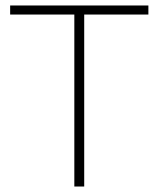

<svg xmlns="http://www.w3.org/2000/svg" viewBox="-20 -680 578 700"><path d="M521 -660V-627H287V0H251V-627H17V-660Z"/></svg>

Font: Kantumruy Pro ExtraLight
Style: Regular
Weight: 250
Version: Version 1.002